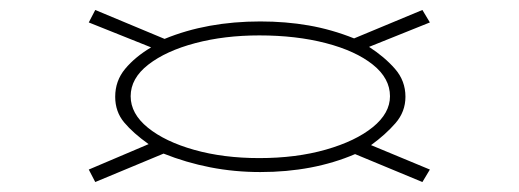

<svg xmlns="http://www.w3.org/2000/svg" viewBox="-20 -538 1040 385"><path d="M171 -173 158 -198 278 -249Q247 -271 229 -292.5Q211 -314 211 -344Q211 -376 231 -400Q251 -424 283 -443L158 -493L171 -518L310 -460Q395 -495 502 -495Q553 -495 599 -487Q645 -479 690 -461L827 -518L842 -493L720 -444Q751 -424 772 -400Q793 -376 793 -344Q793 -314 773 -291Q753 -268 724 -247L842 -198L827 -173L692 -229Q608 -193 502 -193Q450 -193 401.5 -202.5Q353 -212 308 -230ZM500 -221Q574 -221 633.5 -238Q693 -255 727.5 -283Q762 -311 762 -345Q762 -381 727.5 -408.5Q693 -436 633.5 -451.5Q574 -467 500 -467Q430 -467 371.5 -451.5Q313 -436 277.5 -408.5Q242 -381 242 -345Q242 -310 276.5 -282Q311 -254 369.5 -237.5Q428 -221 500 -221Z"/></svg>

Font: Inconsolata UltraExpanded ExtraLight
Style: Regular
Weight: 200
Width: 9
Monospace: yes
Designer: Raph Levien, Cyreal, Brenton Simpson
Foundry: Raph Levien, Cyreal, Google
Version: Version 3.001; ttfautohint (v1.8.2.53-6de2)